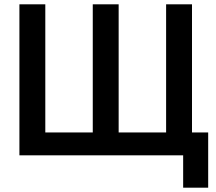

<svg xmlns="http://www.w3.org/2000/svg" viewBox="-20 -720 1000 890"><path d="M70 -700H190V-106H410V-700H530V-106H750V-700H870V-106H945V150H829V0H70Z"/></svg>

Font: Retni Sans
Style: Bold
Weight: 700
Designer: Vitaly Kuzmin
Foundry: ParaType Ltd.
Version: Version 1.00;March 2, 2019;FontCreator 11.5.0.2425 64-bit; t